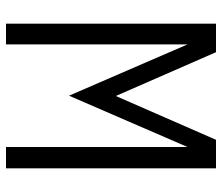

<svg xmlns="http://www.w3.org/2000/svg" viewBox="-70 -670 740 640"><g transform="rotate(90 300.0 -350.0)"><path d="M59 0V-700H154L300 -366L446 -700H541V0H470V-605L299 -210L128 -605V0Z"/></g></svg>

Font: Red Hat Mono VF Light
Style: Regular
Weight: 300
Monospace: yes
Designer: Pentagram, MCKL
Foundry: Pentagram, MCKL
Version: Version 1.023